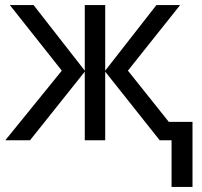

<svg xmlns="http://www.w3.org/2000/svg" viewBox="-20 -556 799 761"><path d="M487 -276 649 -73H743V185H660V0H613L397 -272V0H316V-272L99 0H1L225 -276L19 -536H113L316 -276V-536H397V-276L600 -536H694Z"/></svg>

Font: Noto Sans Display
Style: Regular
Weight: 400
Designer: Monotype Design team
Foundry: Monotype Imaging Inc.
Version: Version 1.000